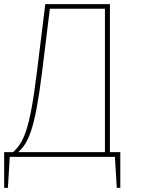

<svg xmlns="http://www.w3.org/2000/svg" viewBox="-24 -755 682 924"><path d="M505 -23V-735H194L153 -404C119 -123 87 -67 39 -23H-4V149H14L23 0H529L538 149H555V-23ZM481 -23H64C113 -68 144 -132 178 -405L216 -713H481Z"/></svg>

Font: Glow Sans SC Normal Thin
Style: Regular
Weight: 100
Designer: Ryoko NISHIZUKA (kana, bopomofo & ideographs); Paul D. Hunt (Latin, Greek & Cyrillic); Sandoll Communications, Soo-young
Version: Version 0.93